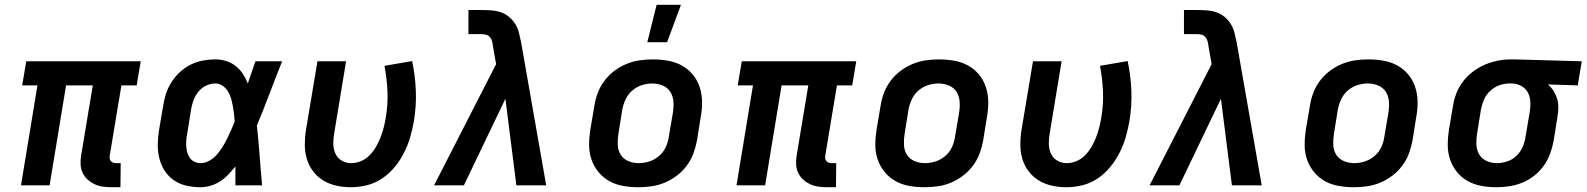

<svg xmlns="http://www.w3.org/2000/svg" viewBox="-20 -777 6652 805"><path d="M449 8Q430 8 411.5 5.5Q393 3 377 -4.5Q361 -12 348 -23.5Q335 -35 327 -51.5Q319 -68 318 -86.5Q317 -105 320 -124L369 -419H257L188 0H68L137 -419H73L90 -520H570L553 -419H489L440 -124Q439 -118 440 -112Q441 -106 445 -101.5Q449 -97 454.5 -95Q460 -93 466 -93H486L485 8Z M821 8Q790 8 761.5 1.5Q733 -5 709.5 -21Q686 -37 670.5 -61Q655 -85 648 -113.5Q641 -142 641.5 -172Q642 -202 647 -233L664 -333Q668 -359 676 -384Q684 -409 699 -432.5Q714 -456 734.5 -475Q755 -494 779.5 -506Q804 -518 830 -523Q856 -528 882 -528Q906 -528 928.5 -521Q951 -514 968.5 -500Q986 -486 998.5 -467Q1011 -448 1019 -427Q1027 -451 1035 -474Q1043 -497 1051 -520H1163Q1136 -453 1110.5 -385.5Q1085 -318 1057 -251Q1064 -188 1068.5 -125.5Q1073 -63 1079 0H967Q967 -20 967 -40Q967 -60 967 -79Q953 -62 937.5 -45.5Q922 -29 903.5 -17Q885 -5 863.5 1.5Q842 8 821 8ZM821 -93Q840 -93 857.5 -103Q875 -113 888.5 -128Q902 -143 912.5 -160Q923 -177 932 -195Q941 -213 948.5 -230.5Q956 -248 964 -267Q963 -283 961 -300Q959 -317 956 -333.5Q953 -350 948.5 -365.5Q944 -381 935 -395Q926 -409 912.5 -418Q899 -427 882 -427Q862 -427 843 -417.5Q824 -408 811 -391.5Q798 -375 791 -355.5Q784 -336 781 -317L765 -217Q762 -203 761 -189.5Q760 -176 761 -162.5Q762 -149 765.5 -136.5Q769 -124 776.5 -114Q784 -104 796 -98.5Q808 -93 821 -93Z M1451 8Q1420 8 1390.5 1.5Q1361 -5 1336 -20Q1311 -35 1293 -58.5Q1275 -82 1266.5 -110.5Q1258 -139 1258 -170.5Q1258 -202 1263 -233L1311 -520H1431L1381 -217Q1377 -195 1377.5 -173Q1378 -151 1386.5 -132.5Q1395 -114 1413 -103.5Q1431 -93 1453 -93Q1473 -93 1493.5 -101.5Q1514 -110 1529.5 -126Q1545 -142 1556.5 -161.5Q1568 -181 1575.5 -201Q1583 -221 1588.5 -241.5Q1594 -262 1597 -282Q1607 -338 1604.5 -393.5Q1602 -449 1592 -501L1708 -521Q1721 -460 1723.5 -396Q1726 -332 1715 -267Q1709 -234 1699.5 -201Q1690 -168 1674 -136.5Q1658 -105 1635 -77Q1612 -49 1582.5 -29Q1553 -9 1519 -0.5Q1485 8 1451 8Z M1800 0 2060 -508 2047 -582Q2046 -592 2043.5 -602.5Q2041 -613 2034.5 -621Q2028 -629 2018 -631.5Q2008 -634 1997 -634H1944V-735H1996Q2018 -735 2039.5 -733.5Q2061 -732 2080 -725.5Q2099 -719 2114.5 -706Q2130 -693 2140.5 -676Q2151 -659 2156 -639Q2161 -619 2165 -599L2270 0H2145L2099 -363L1925 0Z M2656 8Q2624 8 2592.5 2.5Q2561 -3 2535 -17.5Q2509 -32 2489.5 -55.5Q2470 -79 2460 -108Q2450 -137 2450 -169Q2450 -201 2455 -233L2472 -333Q2476 -360 2486 -387Q2496 -414 2514 -438Q2532 -462 2556 -480Q2580 -498 2607 -509Q2634 -520 2661.5 -524Q2689 -528 2717 -528Q2749 -528 2780.5 -522.5Q2812 -517 2838.5 -502.5Q2865 -488 2884.5 -464.5Q2904 -441 2913.5 -412Q2923 -383 2923.5 -351Q2924 -319 2918 -287L2902 -187Q2897 -160 2887 -133Q2877 -106 2859 -82Q2841 -58 2817 -40Q2793 -22 2766.5 -11Q2740 0 2712 4Q2684 8 2656 8ZM2658 -93Q2680 -93 2702 -100Q2724 -107 2742.5 -122.5Q2761 -138 2771 -159.5Q2781 -181 2784 -203L2801 -303Q2805 -327 2803.5 -350Q2802 -373 2791 -391Q2780 -409 2759.5 -418Q2739 -427 2715 -427Q2693 -427 2671 -420Q2649 -413 2631 -397.5Q2613 -382 2603 -360.5Q2593 -339 2589 -317L2573 -217Q2569 -193 2570 -170Q2571 -147 2582 -129Q2593 -111 2613.5 -102Q2634 -93 2658 -93ZM2694 -600 2733 -757H2835L2777 -600Z M3449 8Q3430 8 3411.5 5.5Q3393 3 3377 -4.5Q3361 -12 3348 -23.5Q3335 -35 3327 -51.5Q3319 -68 3318 -86.5Q3317 -105 3320 -124L3369 -419H3257L3188 0H3068L3137 -419H3073L3090 -520H3570L3553 -419H3489L3440 -124Q3439 -118 3440 -112Q3441 -106 3445 -101.5Q3449 -97 3454.5 -95Q3460 -93 3466 -93H3486L3485 8Z M3856 8Q3824 8 3792.5 2.5Q3761 -3 3735 -17.5Q3709 -32 3689.5 -55.5Q3670 -79 3660 -108Q3650 -137 3650 -169Q3650 -201 3655 -233L3672 -333Q3676 -360 3686 -387Q3696 -414 3714 -438Q3732 -462 3756 -480Q3780 -498 3807 -509Q3834 -520 3861.5 -524Q3889 -528 3917 -528Q3949 -528 3980.5 -522.5Q4012 -517 4038.5 -502.5Q4065 -488 4084.5 -464.5Q4104 -441 4113.5 -412Q4123 -383 4123.5 -351Q4124 -319 4118 -287L4102 -187Q4097 -160 4087 -133Q4077 -106 4059 -82Q4041 -58 4017 -40Q3993 -22 3966.5 -11Q3940 0 3912 4Q3884 8 3856 8ZM3858 -93Q3880 -93 3902 -100Q3924 -107 3942.5 -122.5Q3961 -138 3971 -159.5Q3981 -181 3984 -203L4001 -303Q4005 -327 4003.5 -350Q4002 -373 3991 -391Q3980 -409 3959.5 -418Q3939 -427 3915 -427Q3893 -427 3871 -420Q3849 -413 3831 -397.5Q3813 -382 3803 -360.5Q3793 -339 3789 -317L3773 -217Q3769 -193 3770 -170Q3771 -147 3782 -129Q3793 -111 3813.5 -102Q3834 -93 3858 -93Z M4451 8Q4420 8 4390.5 1.5Q4361 -5 4336 -20Q4311 -35 4293 -58.5Q4275 -82 4266.5 -110.5Q4258 -139 4258 -170.5Q4258 -202 4263 -233L4311 -520H4431L4381 -217Q4377 -195 4377.5 -173Q4378 -151 4386.5 -132.5Q4395 -114 4413 -103.5Q4431 -93 4453 -93Q4473 -93 4493.5 -101.5Q4514 -110 4529.5 -126Q4545 -142 4556.5 -161.5Q4568 -181 4575.5 -201Q4583 -221 4588.5 -241.5Q4594 -262 4597 -282Q4607 -338 4604.5 -393.5Q4602 -449 4592 -501L4708 -521Q4721 -460 4723.5 -396Q4726 -332 4715 -267Q4709 -234 4699.5 -201Q4690 -168 4674 -136.5Q4658 -105 4635 -77Q4612 -49 4582.5 -29Q4553 -9 4519 -0.5Q4485 8 4451 8Z M4800 0 5060 -508 5047 -582Q5046 -592 5043.5 -602.5Q5041 -613 5034.5 -621Q5028 -629 5018 -631.5Q5008 -634 4997 -634H4944V-735H4996Q5018 -735 5039.5 -733.5Q5061 -732 5080 -725.5Q5099 -719 5114.5 -706Q5130 -693 5140.5 -676Q5151 -659 5156 -639Q5161 -619 5165 -599L5270 0H5145L5099 -363L4925 0Z M5656 8Q5624 8 5592.5 2.5Q5561 -3 5535 -17.5Q5509 -32 5489.5 -55.5Q5470 -79 5460 -108Q5450 -137 5450 -169Q5450 -201 5455 -233L5472 -333Q5476 -360 5486 -387Q5496 -414 5514 -438Q5532 -462 5556 -480Q5580 -498 5607 -509Q5634 -520 5661.5 -524Q5689 -528 5717 -528Q5749 -528 5780.5 -522.5Q5812 -517 5838.5 -502.5Q5865 -488 5884.5 -464.5Q5904 -441 5913.5 -412Q5923 -383 5923.5 -351Q5924 -319 5918 -287L5902 -187Q5897 -160 5887 -133Q5877 -106 5859 -82Q5841 -58 5817 -40Q5793 -22 5766.5 -11Q5740 0 5712 4Q5684 8 5656 8ZM5658 -93Q5680 -93 5702 -100Q5724 -107 5742.5 -122.5Q5761 -138 5771 -159.5Q5781 -181 5784 -203L5801 -303Q5805 -327 5803.5 -350Q5802 -373 5791 -391Q5780 -409 5759.5 -418Q5739 -427 5715 -427Q5693 -427 5671 -420Q5649 -413 5631 -397.5Q5613 -382 5603 -360.5Q5593 -339 5589 -317L5573 -217Q5569 -193 5570 -170Q5571 -147 5582 -129Q5593 -111 5613.5 -102Q5634 -93 5658 -93Z M6256 8Q6223 8 6192 2.5Q6161 -3 6134.5 -17.5Q6108 -32 6089 -55.5Q6070 -79 6060 -108Q6050 -137 6050 -169Q6050 -201 6055 -233L6072 -333Q6076 -360 6086.5 -386.5Q6097 -413 6114.5 -436Q6132 -459 6156 -477Q6180 -495 6206 -506Q6232 -517 6259.5 -522.5Q6287 -528 6314 -528H6331L6612 -520L6595 -419L6470 -423Q6484 -411 6493.5 -396Q6503 -381 6508.5 -363Q6514 -345 6513.5 -325.5Q6513 -306 6510 -287L6494 -187Q6489 -160 6479.5 -133.5Q6470 -107 6453.5 -83.5Q6437 -60 6414 -41.5Q6391 -23 6364.5 -12Q6338 -1 6310.5 3.5Q6283 8 6256 8ZM6256 -93Q6278 -93 6300 -100.5Q6322 -108 6338.5 -124Q6355 -140 6364 -161Q6373 -182 6376 -203L6393 -303Q6397 -325 6396.5 -346.5Q6396 -368 6387.5 -386Q6379 -404 6361 -415Q6343 -426 6321 -427H6307Q6286 -427 6265 -419Q6244 -411 6227 -395Q6210 -379 6201.5 -358.5Q6193 -338 6189 -317L6173 -217Q6169 -194 6170 -171Q6171 -148 6182 -129.5Q6193 -111 6213 -102Q6233 -93 6256 -93Z"/></svg>

Font: Iosevka Aile
Style: Bold Italic
Weight: 700
Italic angle: -9°
Designer: Belleve Invis
Foundry: Belleve Invis
Version: Version 28.0.1; ttfautohint (v1.8.4)